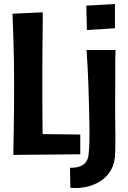

<svg xmlns="http://www.w3.org/2000/svg" viewBox="-20 -764 634 952"><path d="M46 4Q46 4 46.5 -26.5Q47 -57 48 -107.5Q49 -158 49.5 -220Q50 -282 50 -345Q50 -409 49 -471.5Q48 -534 46 -584.5Q44 -635 43 -665.5Q42 -696 42 -696L192 -703Q192 -703 192 -677.5Q192 -652 191.5 -610Q191 -568 190.5 -519.5Q190 -471 190 -424.5Q190 -378 190 -343Q190 -308 190 -263.5Q190 -219 190.5 -173Q191 -127 191.5 -88.5Q192 -50 192 -26.5Q192 -3 192 -3ZM46 4 114 -100 378 -97V1ZM329 167 327 68Q360 68 379 60Q398 52 407.5 37.5Q417 23 419 3Q422 -19 423 -55Q424 -91 423.5 -141Q423 -191 421 -252Q420 -304 418 -350.5Q416 -397 414 -438.5Q412 -480 409 -516H553Q552 -495 551.5 -463.5Q551 -432 551.5 -384.5Q552 -337 551 -267Q551 -224 551 -194Q551 -164 551.5 -141.5Q552 -119 552 -99Q552 -79 552 -56.5Q552 -34 551 -4Q550 45 530 79.5Q510 114 477.5 134.5Q445 155 406 163Q367 171 329 167ZM411 -615 408 -736 550 -744V-624Z"/></svg>

Font: Truculenta Black
Style: Regular
Weight: 900
Version: Version 1.002